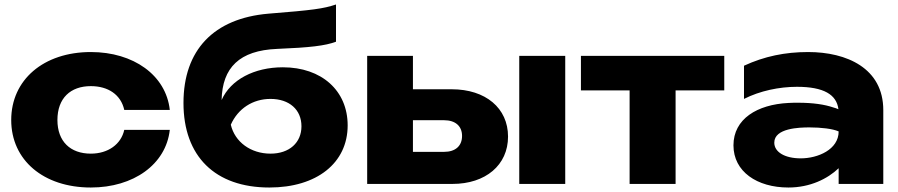

<svg xmlns="http://www.w3.org/2000/svg" viewBox="-20 -820 4002 856"><path d="M534 -241C520 -177 462 -135 385 -135C294 -135 236 -189 236 -285C236 -382 294 -436 385 -436C462 -436 519 -398 534 -330H737C720 -485 575 -588 385 -588C174 -588 30 -464 30 -285C30 -106 174 16 385 16C575 16 720 -87 737 -241Z M1181 16C1392 16 1530 -93 1530 -261C1530 -416 1414 -520 1241 -520C1114 -520 1008 -465 968 -374C971 -519 1048 -595 1215 -602C1362 -608 1430 -616 1478 -634V-800C1421 -781 1376 -775 1176 -759C933 -738 798 -597 798 -361C798 -123 939 16 1181 16ZM1186 -135C1098 -135 1027 -187 1009 -264C1041 -336 1107 -379 1186 -379C1270 -379 1324 -331 1324 -257C1324 -184 1270 -135 1186 -135Z M1997 0C2145 0 2245 -84 2245 -211C2245 -338 2145 -422 1994 -422H1821V-571H1617V0ZM2295 0H2500V-571H2295ZM1821 -284H1960C2010 -284 2040 -258 2040 -214C2040 -169 2010 -143 1960 -143H1821Z M2787 0H2992V-417H3209V-571H2570V-417H2787Z M3719 0H3918V-329C3918 -516 3755 -588 3583 -588C3480 -588 3388 -569 3297 -527V-379C3368 -415 3454 -433 3533 -433C3653 -433 3710 -398 3718 -333C3711 -336 3703 -339 3695 -341C3657 -354 3605 -362 3538 -362C3525 -362 3510 -362 3495 -361C3356 -354 3250 -290 3250 -172C3250 -55 3355 16 3495 16C3592 16 3670 -23 3719 -70ZM3719 -234C3719 -153 3626 -114 3550 -114C3479 -114 3432 -142 3432 -184C3432 -249 3544 -252 3589 -252C3640 -252 3693 -246 3719 -234Z"/></svg>

Font: Bounded
Style: Bold
Weight: 700
Designer: Vlad Churkin
Version: Version 3.0